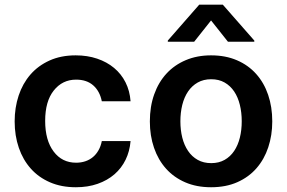

<svg xmlns="http://www.w3.org/2000/svg" viewBox="-20 -789 1225 820"><path d="M42.6 -270.6Q42.6 -329.5 59.7 -380.9Q76.7 -432.2 109.7 -470.3Q142.8 -508.5 191.4 -530.5Q240.1 -552.6 303.3 -552.6Q353.3 -552.6 394.9 -538.5Q436.4 -524.5 467.2 -498.9Q497.9 -473.4 516.2 -437.1Q534.4 -400.9 537.6 -356.5H414.8Q406.2 -399.5 378.4 -424.2Q350.5 -448.9 305 -448.9Q246.4 -448.9 209.5 -402.3Q172.9 -356.2 172.9 -272.7Q172.9 -189.6 209.2 -141.7Q245 -94.1 305 -94.1Q326.3 -94.1 344.6 -100.3Q362.9 -106.5 377 -118.3Q391 -130 400.7 -147.2Q410.5 -164.4 414.8 -186.4H537.6Q534.1 -143.1 516.5 -106.9Q498.9 -70.7 468.8 -44.6Q438.6 -18.5 397 -3.9Q355.5 10.7 304 10.7Q242.2 10.7 193.7 -10.3Q145.2 -31.2 111.7 -68.7Q78.1 -106.2 60.4 -157.8Q42.6 -209.5 42.6 -270.6Z M881.4 -552.6Q943.5 -552.6 992 -531.6Q1040.5 -510.7 1074 -473.2Q1107.6 -435.7 1125.2 -383.9Q1142.8 -332 1142.8 -270.6Q1142.8 -211.3 1125.7 -160Q1108.7 -108.7 1075.6 -70.7Q1042.6 -32.7 993.8 -11Q945 10.7 881.4 10.7Q819.6 10.7 771.1 -10.3Q722.7 -31.2 689.1 -68.7Q655.5 -106.2 637.8 -157.8Q620 -209.5 620 -270.6Q620 -333.8 638.5 -385.8Q657 -437.9 691.1 -474.8Q725.1 -511.7 773.4 -532.1Q821.7 -552.6 881.4 -552.6ZM882.1 -92.3Q914.8 -92.3 939.3 -106.2Q963.8 -120 980.1 -144.4Q996.4 -168.7 1004.4 -201.2Q1012.4 -233.7 1012.4 -271Q1012.4 -308.2 1004.4 -341.1Q996.4 -373.9 980.1 -398.3Q963.8 -422.6 939.3 -436.6Q914.8 -450.6 882.1 -450.6Q849.1 -450.6 824.4 -436.6Q799.7 -422.6 783.2 -398.3Q766.7 -373.9 758.5 -341.1Q750.4 -308.2 750.4 -271Q750.4 -233.7 758.5 -201.2Q766.7 -168.7 783.2 -144.4Q799.7 -120 824.4 -106.2Q849.1 -92.3 882.1 -92.3ZM831 -769.2H931.5L1066.1 -615.8V-610.8H953.5L881.4 -701.7L809.3 -610.8H696.7V-615.8Z"/></svg>

Font: Inter P Semi Bold
Style: Regular
Weight: 600
Designer: Rasmus Andersson
Foundry: rsms
Version: Version 3.018;git-588b23468